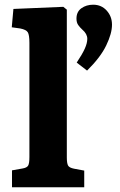

<svg xmlns="http://www.w3.org/2000/svg" viewBox="-20 -796 510 816"><path d="M31 0V-72L76 -80Q94 -83 99.5 -92Q105 -101 105 -129V-614Q105 -648 98 -659Q91 -670 66 -675L30 -680L37 -758L249 -767L264 -755V-127Q264 -103 269 -93Q274 -83 295 -79L338 -71V0ZM350 -496 306 -530Q330 -566 340.5 -589.5Q351 -613 351 -631Q351 -652 330 -670Q320 -679 312.5 -689.5Q305 -700 305 -717Q305 -746 326 -761Q347 -776 376 -776Q411 -776 433.5 -751Q456 -726 456 -691Q456 -654 431.5 -603Q407 -552 350 -496Z"/></svg>

Font: Literata
Style: Bold
Weight: 700
Designer: Latin by Veronika Burian and Jose Scaglione. Greek by Irene Vlachou. Cyrillic by Vera Evstafieva.
Foundry: TypeTogether
Version: Version 3.103; ttfautohint (v1.8.4.7-5d5b);gftools[0.9.29]